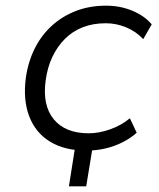

<svg xmlns="http://www.w3.org/2000/svg" viewBox="-20 -523 562 677"><path d="M223 134 249 -31H311L284 134ZM285 8Q208 8 156.5 -23.5Q105 -55 83 -113Q61 -171 71 -248Q79 -305 102.5 -352Q126 -399 163 -432.5Q200 -466 248 -484.5Q296 -503 354 -503Q404 -503 447 -485Q490 -467 515 -437L485 -385Q460 -412 425 -426.5Q390 -441 353 -441Q308 -441 272 -427Q236 -413 209 -386Q182 -359 164.5 -322Q147 -285 141 -239Q129 -152 169.5 -102.5Q210 -53 293 -53Q329 -53 368.5 -67Q408 -81 438 -106L462 -55Q441 -36 412.5 -21.5Q384 -7 351.5 0.5Q319 8 285 8Z"/></svg>

Font: Nunito Sans 7pt Light
Style: Italic
Weight: 300
Italic angle: -9°
Designer: Vernon Adams
Foundry: Vernon Adams
Version: Version 3.101;gftools[0.9.27]